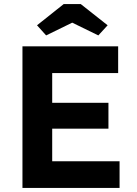

<svg xmlns="http://www.w3.org/2000/svg" viewBox="-20 -929 675 949"><path d="M91 0V-700H564V-568H238V-421H516V-293H238V-132H571V0ZM295 -909H379L512 -804L466 -754L337 -817L208 -754L163 -804Z"/></svg>

Font: Mach SemiBold
Style: Regular
Weight: 600
Version: Version 1.002